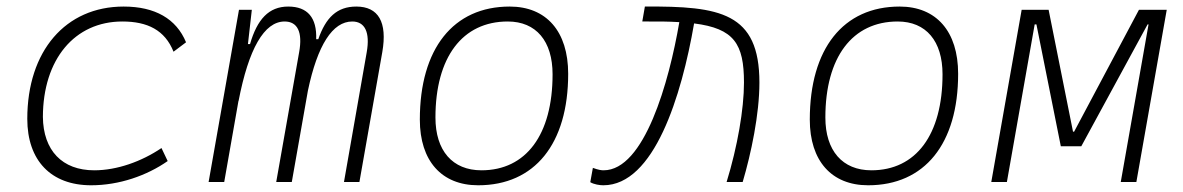

<svg xmlns="http://www.w3.org/2000/svg" viewBox="-20 -547 3556 577"><path d="M263.2 -35.2C167 -35.2 109.9 -94.7 108.9 -195.8C109.4 -368.7 204.1 -482.4 347.7 -482.4C423.3 -482.4 475.6 -456.5 501.5 -391.6L539.1 -419.9C509.8 -490.7 445.8 -527.3 351.6 -527.3C176.8 -527.3 62 -393.6 62 -189.9C62 -64.5 133.3 9.8 253.9 9.8C337.9 9.8 420.9 -19 483.9 -63L465.3 -102.1C405.3 -61.5 331.5 -35.2 263.2 -35.2Z M736.8 -517.6H698.2L606.9 0H653.8L696.8 -244.6V-242.7C727.1 -400.4 773.9 -482.4 835.4 -482.4C874 -482.4 890.1 -450.7 878.9 -389.6L810.1 0H856.9L905.3 -274.4C934.1 -411.6 979.5 -482.4 1038.6 -482.4C1076.2 -482.4 1092.8 -450.7 1082 -389.6L1013.7 0H1060.1L1128.9 -390.6C1144.5 -480.5 1117.2 -527.3 1050.8 -527.3C992.2 -527.3 959 -493.7 936.5 -429.2H930.2C932.6 -493.7 904.3 -527.3 846.2 -527.3C787.6 -527.3 752.9 -488.8 731.4 -414.6H725.1Z M1417 9.8C1586.9 9.8 1687.5 -114.7 1687.5 -325.2C1687.5 -452.6 1622.1 -527.3 1511.7 -527.3C1342.3 -527.3 1241.7 -400.9 1241.7 -187.5C1241.7 -63.5 1307.1 9.8 1417 9.8ZM1426.8 -35.2C1339.8 -35.2 1288.6 -94.2 1288.6 -193.8C1288.6 -375 1369.6 -482.4 1505.9 -482.4C1591.3 -482.4 1640.6 -423.3 1640.6 -323.7C1640.6 -142.1 1561 -35.2 1426.8 -35.2Z M2163.6 0H2211.9C2237.3 -85.9 2262.2 -203.6 2262.2 -298.8C2262.2 -509.3 2144 -528.8 1918 -527.3L1910.2 -482.4C1952.6 -482.9 1989.7 -482.4 2021.5 -480.5C1990.7 -300.8 1916.5 -35.2 1793.9 -35.2C1787.6 -35.2 1778.8 -36.1 1761.7 -42.5L1753.9 0.5C1765.1 7.3 1782.7 9.8 1793 9.8C1945.8 9.8 2028.3 -258.8 2065.9 -476.6C2186 -461.4 2215.8 -415.5 2215.8 -298.8C2215.8 -219.2 2196.3 -106.4 2163.6 0Z M2588.9 9.8C2758.8 9.8 2859.4 -114.7 2859.4 -325.2C2859.4 -452.6 2793.9 -527.3 2683.6 -527.3C2514.2 -527.3 2413.6 -400.9 2413.6 -187.5C2413.6 -63.5 2479 9.8 2588.9 9.8ZM2598.6 -35.2C2511.7 -35.2 2460.4 -94.2 2460.4 -193.8C2460.4 -375 2541.5 -482.4 2677.7 -482.4C2763.2 -482.4 2812.5 -423.3 2812.5 -323.7C2812.5 -142.1 2732.9 -35.2 2598.6 -35.2Z M2959 0H3005.9L3089.4 -473.6H3094.7L3168 -107.4H3229.5L3428.7 -473.6H3431.6L3348.1 0H3395L3486.3 -517.6H3402.8L3208 -151.4H3204.6L3131.3 -517.6H3050.3Z"/></svg>

Font: Cascadia Code PL ExtraLight
Style: Italic
Weight: 200
Italic angle: -10°
Monospace: yes
Designer: Aaron Bell
Foundry: Saja Typeworks
Version: Version 2404.023